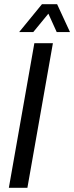

<svg xmlns="http://www.w3.org/2000/svg" viewBox="-20 -891 352 911"><path d="M22 0 143 -686H231L110 0ZM71 -739 179 -871H251L312 -739H249L196 -856H234L138 -739Z"/></svg>

Font: Archivo Condensed
Style: Italic
Weight: 400
Width: 3
Italic angle: -10°
Designer: Hector Gatti
Foundry: Omnibus-Type
Version: Version 2.001